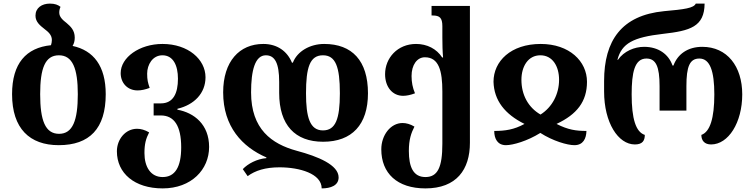

<svg xmlns="http://www.w3.org/2000/svg" viewBox="-20 -793 4188 1066"><path d="M383 -538C391 -551 395 -566 395 -584C395 -625 372 -646 350 -665C328 -682 309 -699 309 -723C309 -734 311 -744 316 -755C302 -766 285 -773 257 -773C212 -773 177 -749 177 -706C177 -671 203 -651 227 -632C248 -616 268 -599 268 -571C268 -561 266 -551 263 -542C125 -528 47 -441 47 -270C47 -79 145 13 306 13C477 13 567 -79 567 -270C567 -427 499 -513 383 -538ZM308 -50C231 -50 203 -125 203 -270C203 -413 230 -486 307 -486C383 -486 412 -413 412 -270C412 -125 384 -50 308 -50Z M883 253C1043 253 1141 148 1141 23C1141 -102 1058 -167 965 -184V-189C1058 -211 1121 -275 1121 -364C1121 -463 1025 -549 882 -549C754 -549 650 -474 650 -387C650 -333 687 -291 744 -291C765 -291 787 -296 811 -305C801 -334 797 -350 797 -384C797 -434 827 -486 882 -486C942 -486 968 -429 968 -356C968 -275 942 -219 873 -219H833V-152H873C947 -152 986 -94 986 25C986 134 952 190 883 190C816 190 782 133 782 57C782 6 790 -23 808 -58C784 -72 762 -78 741 -78C676 -78 629 -19 629 47C629 169 727 253 883 253Z M1774 -6C1934 -6 2023 -101 2023 -275C2023 -456 1935 -549 1780 -549C1701 -549 1630 -508 1606 -445H1601C1575 -508 1520 -549 1442 -549C1309 -549 1219 -452 1219 -280C1219 -90 1325 23 1459 81V85C1407 89 1356 116 1328 146L1355 185C1397 154 1453 136 1532 136C1643 136 1766 171 1766 253C1816 253 1860 237 1860 192C1860 123 1747 76 1627 44C1488 6 1374 -76 1374 -280C1374 -402 1396 -486 1456 -486C1506 -486 1530 -443 1530 -338V-277C1530 -99 1618 -6 1774 -6ZM1773 -486C1843 -486 1867 -423 1867 -275C1867 -132 1843 -69 1773 -69C1700 -69 1679 -143 1679 -275C1679 -418 1700 -486 1773 -486Z M2342 253C2515 253 2589 148 2589 0V-760H2376V-707H2382C2420 -707 2436 -695 2436 -648V-584C2436 -548 2437 -505 2440 -474H2435C2404 -522 2351 -549 2290 -549C2187 -549 2118 -471 2118 -381C2118 -310 2159 -261 2218 -261C2238 -261 2261 -266 2284 -275C2271 -306 2265 -336 2265 -371C2265 -432 2295 -475 2339 -475C2417 -475 2436 -399 2436 -285V5C2436 136 2410 190 2342 190C2274 190 2250 133 2250 45C2250 -18 2263 -55 2281 -90C2258 -104 2235 -110 2215 -110C2148 -110 2097 -42 2097 36C2097 169 2185 253 2342 253Z M2789 13C2828 13 2908 -10 2980 -55C3050 -10 3130 13 3169 13C3218 13 3235 -24 3236 -66C3179 -66 3134 -72 3070 -105C3183 -158 3239 -229 3239 -339C3239 -453 3141 -549 2982 -549C2816 -549 2720 -453 2720 -339C2723 -235 2783 -159 2892 -105C2834 -73 2784 -66 2724 -66C2724 -22 2743 13 2789 13ZM2981 -157C2912 -197 2875 -267 2875 -350C2875 -424 2912 -486 2980 -486C3048 -486 3084 -425 3084 -350C3084 -271 3046 -198 2981 -157Z M3505 9C3547 9 3560 -12 3560 -44C3510 -60 3487 -134 3487 -269C3487 -390 3503 -468 3569 -468C3622 -468 3642 -423 3642 -315V-179H3791V-315C3791 -423 3809 -468 3863 -468C3922 -468 3946 -398 3946 -269C3946 -136 3922 -61 3874 -44C3874 -12 3892 9 3928 9C4024 9 4101 -112 4101 -269C4101 -425 4017 -533 3879 -533C3798 -533 3742 -492 3719 -429H3714C3692 -492 3636 -533 3556 -533C3503 -533 3444 -509 3411 -461H3408C3432 -553 3496 -586 3661 -605C3811 -622 3891 -644 3892 -773H3843C3832 -748 3780 -741 3667 -731C3431 -708 3334 -568 3334 -343V-285C3334 -112 3412 9 3505 9Z"/></svg>

Font: Noto Serif Georgian Bold
Style: Regular
Weight: 700
Designer: Monotype Design Team, Akaki Razmadze
Foundry: Google LLC
Version: Version 2.003